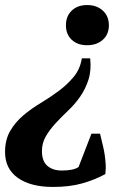

<svg xmlns="http://www.w3.org/2000/svg" viewBox="-44 -532 550 760"><path d="M318 -3H352Q357 17 364.5 49.5Q372 82 374 115Q375 126 374.5 136.5Q374 147 373 157Q331 180 281 194Q231 208 166 208Q77 208 26.5 172Q-24 136 -24 70Q-24 21 -3.5 -14Q17 -49 48.5 -75.5Q80 -102 117.5 -124.5Q155 -147 188.5 -172Q222 -197 247.5 -227.5Q273 -258 280 -301H313Q318 -253 306 -216Q294 -179 273 -149Q252 -119 225.5 -94Q199 -69 176 -44Q153 -19 137.5 7.5Q122 34 122 66Q122 106 143.5 124.5Q165 143 200 143Q248 143 267 129ZM217 -432Q217 -468 240 -490Q263 -512 301 -512Q339 -512 363 -490Q387 -468 387 -432Q387 -396 363 -374.5Q339 -353 301 -353Q263 -353 240 -374.5Q217 -396 217 -432Z"/></svg>

Font: PT Serif
Style: Bold Italic
Weight: 700
Italic angle: -12°
Designer: A.Korolkova, O.Umpeleva, V.Yefimov
Foundry: ParaType Ltd
Version: Version 1.000W OFL